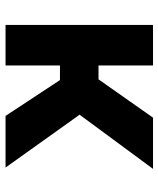

<svg xmlns="http://www.w3.org/2000/svg" viewBox="42 -628 585 710"><g transform="rotate(90 335.0 -272.5)"><path d="M71.8 -545.4H221.7V0H71.8ZM414.6 -545.4H604L350.1 -201.2H195.8L177.7 -343.8H272.9ZM599.1 0H408.2L263.7 -219.2L388.7 -294.9Z"/></g></svg>

Font: My Font
Style: Bold
Weight: 500
Designer: Rasmus Andersson
Foundry: rsms
Version: Version 0.001